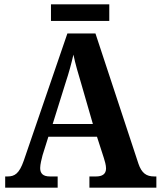

<svg xmlns="http://www.w3.org/2000/svg" viewBox="-20 -869 744 889"><path d="M216 -772H486V-849H216ZM4 0H247V-52H211C179 -52 166 -66 166 -91C166 -108 173 -134 177 -150L204 -236H429L461 -137C465 -124 471 -105 471 -89C471 -62 452 -52 425 -52H394V0H704V-52H694C658 -52 636 -67 621 -111L422 -714H292L90 -125C69 -65 48 -52 15 -52H4ZM224 -295 284 -487C299 -532 310 -573 320 -616C329 -572 342 -529 356 -482L410 -295Z"/></svg>

Font: Noto Serif Myanmar SemiCondensed
Style: Bold
Weight: 700
Width: 4
Designer: Ben Mitchell and the Monotype Design Team
Foundry: Monotype Imaging Inc.
Version: Version 2.106